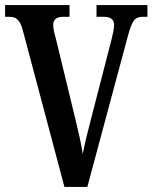

<svg xmlns="http://www.w3.org/2000/svg" viewBox="-20 -734 599 754"><path d="M69 -617 233 0H323L482 -592C499 -655 510 -668 541 -668H559V-714H359V-668H388C416 -668 428 -656 428 -635C428 -618 422 -598 417 -575L337 -265C323 -212 313 -171 305 -129C299 -171 288 -216 276 -266L199 -584C194 -601 189 -621 189 -636C189 -656 201 -668 227 -668H253V-714H0V-668H17C43 -668 58 -657 69 -617Z"/></svg>

Font: Noto Serif Lao ExtraCondensed SemiBold
Style: Regular
Weight: 600
Width: 2
Designer: Monotype Design Team
Foundry: Monotype Imaging Inc.
Version: Version 2.003